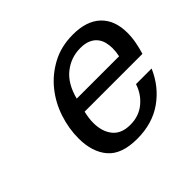

<svg xmlns="http://www.w3.org/2000/svg" viewBox="-127 -671 843 843"><g transform="rotate(-45 294.0 -250.0)"><path d="M108 -172Q108 -233 128 -293.5Q148 -354 187 -402.5Q226 -451 283 -481.5Q340 -512 413 -512Q498 -512 543 -469Q588 -426 588 -348Q588 -319 582.5 -290.5Q577 -262 569 -236H210Q206 -219 204 -204Q202 -189 202 -174Q202 -120 229 -86.5Q256 -53 311 -53Q365 -53 402.5 -84Q440 -115 455 -162H552Q518 -83 451 -35.5Q384 12 289 12Q193 12 150.5 -37.5Q108 -87 108 -172ZM489 -301Q494 -324 494 -346Q494 -365 489.5 -383Q485 -401 473.5 -415.5Q462 -430 442.5 -438.5Q423 -447 394 -447Q336 -447 290.5 -411Q245 -375 226 -301Z"/></g></svg>

Font: Perun
Style: Italic
Weight: 400
Italic angle: -12°
Foundry: Copyright (c) Stefan Peev, Context Ltd, 2016
Version: Version 1.027